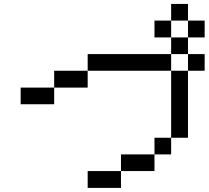

<svg xmlns="http://www.w3.org/2000/svg" viewBox="-20 -879 1040 957"><path d="M750 -692.4V-776.4H833V-692.4ZM83 -359.4V-442.4H250V-359.4ZM917 -609.4H833V-692.4H917ZM917 -609.4H1000V-526.4H917ZM917 -692.4V-776.4H833V-859.4H917V-776.4H1000V-692.4ZM750 -109.4V-192.4H833V-109.4ZM750 -109.4V-26.4H583V-109.4ZM583 -26.4V57.6H417V-26.4ZM833 -192.4V-526.4H417V-442.4H250V-526.4H417V-609.4H833V-526.4H917V-192.4Z"/></svg>

Font: KH Dot Kodenmachou 12
Style: Regular
Weight: 400
Designer: Original version for X68000 by Keitarou Hiraki (http://hp.vector.co.jp/authors/VA000874/) / TrueType conversion by Homem
Version: Version 1.00.20150527